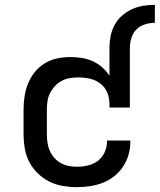

<svg xmlns="http://www.w3.org/2000/svg" viewBox="-20 -763 658 791"><path d="M431 -564Q431 -589 435.5 -613Q440 -637 451.5 -659Q463 -681 481.5 -697.5Q500 -714 522.5 -724.5Q545 -735 569 -739Q593 -743 618 -743V-669Q597 -669 576.5 -662.5Q556 -656 541.5 -641Q527 -626 521 -605.5Q515 -585 515 -564ZM297 8Q268 8 238.5 3Q209 -2 183 -15Q157 -28 135.5 -49Q114 -70 100.5 -96Q87 -122 82 -151.5Q77 -181 77 -210V-310Q77 -337 81 -364.5Q85 -392 95 -417.5Q105 -443 122.5 -465Q140 -487 163.5 -501.5Q187 -516 214 -522Q241 -528 269 -528Q292 -528 315.5 -524.5Q339 -521 360.5 -511.5Q382 -502 400 -486.5Q418 -471 431 -451V-564H515V-320H431V-336Q431 -360 421.5 -382.5Q412 -405 392.5 -419.5Q373 -434 349.5 -439Q326 -444 302 -444Q284 -444 266.5 -441Q249 -438 233.5 -429.5Q218 -421 206 -408Q194 -395 186 -379Q178 -363 175.5 -345.5Q173 -328 173 -310V-210Q173 -193 175.5 -175.5Q178 -158 185 -142Q192 -126 203.5 -113Q215 -100 230 -91.5Q245 -83 262.5 -79.5Q280 -76 297 -76Q320 -76 343 -81.5Q366 -87 384 -101Q402 -115 411.5 -136.5Q421 -158 421 -181V-184H517V-179Q517 -152 509.5 -125.5Q502 -99 487 -76.5Q472 -54 450.5 -37Q429 -20 403.5 -10Q378 0 351 4Q324 8 297 8Z"/></svg>

Font: Iosevka Medium Extended
Style: Regular
Weight: 500
Width: 7
Monospace: yes
Designer: Belleve Invis
Foundry: Belleve Invis
Version: Version 32.5.0; ttfautohint (v1.8.4)